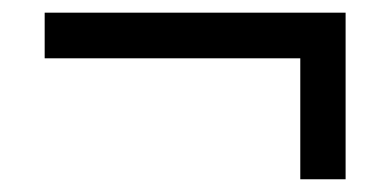

<svg xmlns="http://www.w3.org/2000/svg" viewBox="-20 -408 612 300"><path d="M520 -388.2V-127.9H449.2V-316.9H49.8V-388.2Z"/></svg>

Font: Noto Sans Historic
Style: Regular
Weight: 400
Designer: Monotype Design Team
Foundry: Monotype Imaging Inc.
Version: Version 0.71 uh